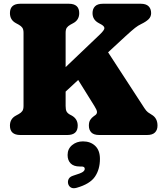

<svg xmlns="http://www.w3.org/2000/svg" viewBox="-20 -720 871 1024"><path d="M330 -155Q330 -135.5 334.8 -126Q339.5 -116.5 352.5 -109L363 -103.5Q394.5 -85.5 394.5 -50Q394.5 0 339 0H88.5Q33 0 33 -50Q33 -86.5 65 -103.5L80.5 -112Q93 -119 99.2 -128Q105.5 -137 105.5 -155V-545Q105.5 -563 99.2 -572Q93 -581 80.5 -588L65 -596.5Q33 -613.5 33 -650Q33 -700 88.5 -700H347Q402.5 -700 402.5 -650Q402.5 -613.5 370.5 -596.5L355 -588Q342.5 -581 336.2 -572Q330 -563 330 -545V-362L512.5 -536Q537 -559.5 536.8 -569.8Q536.5 -580 521 -589L505.5 -597.5Q473.5 -615 473.5 -650Q473.5 -673 487 -686.5Q500.5 -700 529 -700H730.5Q759 -700 772.5 -686.5Q786 -673 786 -650Q786 -630.5 772.2 -617.2Q758.5 -604 733.5 -592Q716.5 -584 700.2 -571.2Q684 -558.5 648.5 -526L556.5 -441L750 -143.5Q760 -128 769 -121.2Q778 -114.5 788.5 -108.5Q820 -90.5 820 -50Q820 -27 806.5 -13.5Q793 0 764.5 0H509Q480.5 0 467.2 -13.5Q454 -27 454 -50Q454 -69 461.2 -80.5Q468.5 -92 480.5 -100.5L489 -106.5Q498 -113.5 497.2 -123.8Q496.5 -134 483.5 -154.5L397 -293.5L330 -231.5ZM405.5 168Q373 168 356.8 151.5Q340.5 135 340.5 106.5Q340.5 74 364.5 54Q388.5 34 422.5 34Q462.5 34 487.8 58Q513 82 513 127.5Q513 183.5 486.2 222.5Q459.5 261.5 389 281.5Q369.5 287 357.8 279.8Q346 272.5 343 258Q340.5 244.5 347 233.2Q353.5 222 371.5 216.5Q411 204.5 421.5 197Q432 189.5 432 180.5Q432 168 415 168Z"/></svg>

Font: Fraunces 72pt SuperSoft Black
Style: Regular
Weight: 900
Version: Version 1.000;[0bf87f6ff]